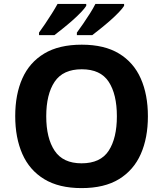

<svg xmlns="http://www.w3.org/2000/svg" viewBox="-20 -954 836 984"><path d="M738 -358Q738 -247 701.5 -164.5Q665 -82 590 -36Q515 10 398 10Q282 10 206.5 -36Q131 -82 94.5 -165Q58 -248 58 -359Q58 -470 94.5 -552Q131 -634 206.5 -679.5Q282 -725 399 -725Q515 -725 590 -679.5Q665 -634 701.5 -551.5Q738 -469 738 -358ZM217 -358Q217 -246 260 -181.5Q303 -117 398 -117Q495 -117 537 -181.5Q579 -246 579 -358Q579 -471 537 -535Q495 -599 399 -599Q303 -599 260 -535Q217 -471 217 -358ZM616 -924Q608 -911 589 -891Q570 -871 545 -849Q520 -827 495.5 -807.5Q471 -788 453 -774H374V-787Q388 -806 406 -832Q424 -858 441 -885Q458 -912 469 -934H616ZM422 -924Q414 -911 395 -891Q376 -871 351 -849Q326 -827 301.5 -807.5Q277 -788 259 -774H180V-787Q194 -806 211.5 -832Q229 -858 246 -885Q263 -912 275 -934H422Z"/></svg>

Font: Noto Sans Hanifi Rohingya
Style: Bold
Weight: 700
Designer: Monotype Design Team and DaltonMaag
Foundry: Google LLC
Version: Version 2.102; ttfautohint (v1.8.4.7-5d5b)